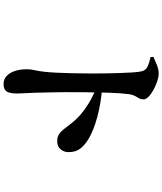

<svg xmlns="http://www.w3.org/2000/svg" viewBox="60 -890 880 1040"><g transform="rotate(90 500.0 -370.0)"><path d="M288 -761.2Q309.6 -771.2 333.3 -780.4Q357 -789.5 378.7 -789.5Q397.3 -789.5 421.1 -781.5Q444.9 -773.4 467.4 -761Q489.8 -748.7 504 -734.5Q518.3 -720.4 518.3 -708.1Q518.3 -693.5 512.5 -683.4Q506.6 -673.3 500.3 -662.1Q494 -651 490.5 -632.1Q487.5 -609.9 485.3 -581.1Q483.1 -552.4 482.2 -519.3Q481.3 -486.2 480.6 -451.5Q479.9 -410.8 479.4 -367Q478.9 -323.2 479.2 -279.3Q479.6 -235.4 480.6 -195.1Q481.5 -154.9 482.2 -121.1Q483.7 -82.8 485.1 -57.6Q486.4 -32.5 486.4 -22.1Q486.4 16.9 475.6 33.8Q464.7 50.8 435.4 50.8Q409.6 50.8 391.6 34.1Q373.6 17.4 364.3 -11.4Q355.1 -40.2 355.1 -77Q355.1 -97.1 360.1 -117.5Q365.1 -138 368.8 -170.9Q371.8 -198.9 373.7 -235.7Q375.6 -272.4 376.4 -311.1Q377.3 -349.7 377.6 -383.8Q378 -417.8 378 -440.1Q378 -471.5 377.3 -508.4Q376.6 -545.3 375.5 -581.2Q374.4 -617.1 372.4 -646.9Q370.4 -676.7 367 -693.5Q362.3 -718.7 341 -729Q319.6 -739.3 289 -745.5ZM458.3 -483.1Q540.5 -476.5 613.5 -456.9Q686.5 -437.3 731.4 -410.3Q764.3 -390.7 784.2 -366Q804.1 -341.2 804.1 -301.1Q804.1 -276.8 788.7 -258.3Q773.4 -239.9 745.6 -239.9Q721.8 -239.9 707 -249.5Q692.2 -259.1 679 -276.4Q665.9 -293.6 648 -316.8Q630.1 -340 601.4 -366.1Q574.8 -388.5 541.4 -409.3Q508 -430.1 458.3 -451.3Z"/></g></svg>

Font: Noto Serif KR
Style: Regular
Weight: 200
Designer: Ryoko NISHIZUKA 西塚涼子 (kana & ideographs); Frank Grießhammer (Latin, Greek & Cyrillic); Wenlong ZHANG 张文龙 (bopomofo); San
Foundry: Adobe
Version: Version 2.001;hotconv 1.1.0;makeotfexe 2.6.0